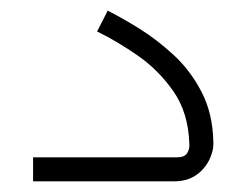

<svg xmlns="http://www.w3.org/2000/svg" viewBox="-20 -340 462 360"><path d="M42 0V-45H312Q326 -45 331 -53Q336 -61 335 -71Q333 -129 305 -169Q277 -209 238 -236Q199 -263 162 -281L182 -320Q208 -307 241 -286.5Q274 -266 305.5 -237Q337 -208 358 -167.5Q379 -127 380 -74Q381 -58 372.5 -40.5Q364 -23 347.5 -11.5Q331 0 306 0Z"/></svg>

Font: Mada Light
Style: Regular
Weight: 300
Designer: Khaled Hosny
Version: Version 1.5